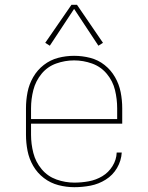

<svg xmlns="http://www.w3.org/2000/svg" viewBox="-20 -770 616 798"><path d="M289 8Q323 8 356.5 1.5Q390 -5 419.5 -23.5Q449 -42 466.5 -72Q484 -102 486 -136H465Q464 -106 447.5 -79.5Q431 -53 405 -37.5Q379 -22 349 -16.5Q319 -11 289 -11Q251 -11 214.5 -24Q178 -37 153 -67Q128 -97 118.5 -134.5Q109 -172 109 -210V-256H488V-320Q488 -354 481.5 -387Q475 -420 458 -449.5Q441 -479 414.5 -500Q388 -521 355 -529.5Q322 -538 288 -538Q254 -538 221.5 -529.5Q189 -521 162 -500Q135 -479 118 -449.5Q101 -420 94.5 -387Q88 -354 88 -320V-210Q88 -176 94.5 -143Q101 -110 118 -80.5Q135 -51 162.5 -30Q190 -9 223 -0.5Q256 8 289 8ZM109 -275V-320Q109 -358 118.5 -395.5Q128 -433 152.5 -463Q177 -493 213.5 -506Q250 -519 288 -519Q326 -519 362.5 -506Q399 -493 424 -463Q449 -433 458 -395.5Q467 -358 467 -320V-275ZM187 -580 288 -733 389 -580 408 -592 300 -750H277L168 -592Z"/></svg>

Font: Iosevka Sparkle Thin
Style: Regular
Weight: 100
Designer: Belleve Invis
Foundry: Belleve Invis
Version: Version 4.5.0; ttfautohint (v1.8.3)